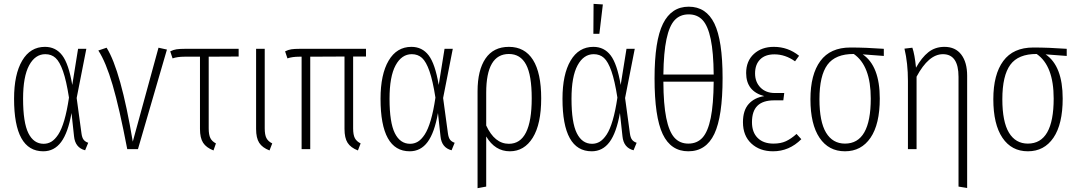

<svg xmlns="http://www.w3.org/2000/svg" viewBox="-20 -776 5607 999"><path d="M213.9 -532.2Q270 -532.2 303.7 -488Q337.4 -443.8 356 -334L386.2 -522H429.2L378.9 -266.1L403.8 -83Q406.7 -59.6 415.3 -48.8Q423.8 -38.1 439 -33.2L422.9 5.9Q371.1 -7.3 365.2 -66.9L352.1 -188Q334 -85.4 298.1 -37.1Q262.2 11.2 205.1 11.2Q53.2 11.2 53.2 -262.2Q53.2 -389.2 95.5 -460.7Q137.7 -532.2 213.9 -532.2ZM215.8 -494.1Q163.1 -494.1 131.6 -436Q100.1 -377.9 100.1 -262.2Q100.1 -138.2 127.7 -83Q155.3 -27.8 207 -27.8Q229 -27.8 247.3 -38.8Q265.6 -49.8 283 -75.9Q300.3 -102.1 314.5 -150.4Q328.6 -198.7 338.9 -268.1Q325.2 -356 307.9 -405.5Q290.5 -455.1 269 -474.6Q247.6 -494.1 215.8 -494.1Z M534.7 -527.8Q608.9 -409.2 670.9 -39.1L804.7 -527.8L848.6 -518.1L697.8 0H642.1Q601.1 -214.4 565.9 -334Q530.8 -453.6 491.7 -513.2Z M1221.7 -481.9 1065.9 -481V-107.9Q1065.9 -74.7 1074.5 -57.6Q1083 -40.5 1103.5 -29.8L1090.8 6.8Q1053.2 -7.8 1036.9 -33Q1020.5 -58.1 1020.5 -105V-481H939.9Q902.8 -481 877.9 -472.2L865.7 -508.8Q882.3 -517.1 898.4 -519.5Q914.6 -522 942.9 -522H1221.7Z M1357.4 -522V-107.9Q1357.4 -74.7 1366.2 -57.6Q1375 -40.5 1396.5 -29.8L1382.3 6.8Q1344.7 -7.8 1328.6 -33Q1312.5 -58.1 1312.5 -105V-522Z M1884.3 -481.9H1817.4V-107.9Q1817.4 -74.7 1826.2 -57.6Q1835 -40.5 1856.4 -29.8L1842.3 6.8Q1804.7 -7.8 1788.6 -33Q1772.5 -58.1 1772.5 -105V-481.9L1594.2 -481V0H1549.3V-481H1537.6Q1500.5 -481 1475.6 -472.2L1463.4 -508.8Q1480 -517.1 1495.8 -519.5Q1511.7 -522 1539.6 -522H1884.3Z M2120.6 -532.2Q2176.8 -532.2 2210.4 -488Q2244.1 -443.8 2262.7 -334L2293 -522H2335.9L2285.6 -266.1L2310.5 -83Q2313.5 -59.6 2322 -48.8Q2330.6 -38.1 2345.7 -33.2L2329.6 5.9Q2277.8 -7.3 2272 -66.9L2258.8 -188Q2240.7 -85.4 2204.8 -37.1Q2168.9 11.2 2111.8 11.2Q1960 11.2 1960 -262.2Q1960 -389.2 2002.2 -460.7Q2044.4 -532.2 2120.6 -532.2ZM2122.6 -494.1Q2069.8 -494.1 2038.3 -436Q2006.8 -377.9 2006.8 -262.2Q2006.8 -138.2 2034.4 -83Q2062 -27.8 2113.8 -27.8Q2135.7 -27.8 2154.1 -38.8Q2172.4 -49.8 2189.7 -75.9Q2207 -102.1 2221.2 -150.4Q2235.4 -198.7 2245.6 -268.1Q2231.9 -356 2214.6 -405.5Q2197.3 -455.1 2175.8 -474.6Q2154.3 -494.1 2122.6 -494.1Z M2627.9 -532.2Q2710.4 -532.2 2753.2 -464.4Q2795.9 -396.5 2795.9 -264.2Q2795.9 -130.4 2752 -59.6Q2708 11.2 2632.8 11.2Q2555.7 11.2 2509.8 -65.9V194.8L2464.8 203.1V-300.8Q2464.8 -410.6 2506.1 -471.4Q2547.4 -532.2 2627.9 -532.2ZM2627.9 -27.8Q2746.6 -27.8 2746.6 -264.2Q2746.6 -384.8 2717.3 -439.9Q2688 -495.1 2627.9 -495.1Q2509.8 -495.1 2509.8 -293.9V-123Q2553.7 -27.8 2627.9 -27.8Z M3068.4 -755.9 3116.7 -752.9 3098.6 -600.1H3067.4ZM3067.4 -532.2Q3123.5 -532.2 3157.2 -488Q3190.9 -443.8 3209.5 -334L3239.7 -522H3282.7L3232.4 -266.1L3257.3 -83Q3260.3 -59.6 3268.8 -48.8Q3277.3 -38.1 3292.5 -33.2L3276.4 5.9Q3224.6 -7.3 3218.8 -66.9L3205.6 -188Q3187.5 -85.4 3151.6 -37.1Q3115.7 11.2 3058.6 11.2Q2906.7 11.2 2906.7 -262.2Q2906.7 -389.2 2949 -460.7Q2991.2 -532.2 3067.4 -532.2ZM3069.3 -494.1Q3016.6 -494.1 2985.1 -436Q2953.6 -377.9 2953.6 -262.2Q2953.6 -138.2 2981.2 -83Q3008.8 -27.8 3060.5 -27.8Q3082.5 -27.8 3100.8 -38.8Q3119.1 -49.8 3136.5 -75.9Q3153.8 -102.1 3168 -150.4Q3182.1 -198.7 3192.4 -268.1Q3178.7 -356 3161.4 -405.5Q3144 -455.1 3122.6 -474.6Q3101.1 -494.1 3069.3 -494.1Z M3563.5 -741.2Q3654.3 -741.2 3697 -653.6Q3739.7 -565.9 3739.7 -370.1Q3739.7 -169.9 3696.8 -79.3Q3653.8 11.2 3561.5 11.2Q3470.7 11.2 3428.2 -78.1Q3385.7 -167.5 3385.7 -368.2Q3385.7 -564.5 3429.7 -652.8Q3473.6 -741.2 3563.5 -741.2ZM3563.5 -701.2Q3518.1 -701.2 3490.2 -671.1Q3462.4 -641.1 3447.8 -572.3Q3433.1 -503.4 3431.6 -388.2H3693.4Q3692.4 -503.4 3678 -572.3Q3663.6 -641.1 3636 -671.1Q3608.4 -701.2 3563.5 -701.2ZM3561.5 -28.8Q3607.4 -28.8 3635.5 -60.1Q3663.6 -91.3 3678 -162.1Q3692.4 -232.9 3693.4 -351.1H3431.6Q3432.1 -233.9 3446.5 -162.6Q3460.9 -91.3 3488.8 -60.1Q3516.6 -28.8 3561.5 -28.8Z M4006.3 -532.2Q4080.1 -532.2 4137.7 -485.8L4116.7 -457Q4065.9 -493.2 4009.3 -493.2Q3961.4 -493.2 3935.1 -466.8Q3908.7 -440.4 3908.7 -394Q3908.7 -349.1 3936.8 -320.6Q3964.8 -292 4011.7 -292H4060.5L4055.7 -253.9H4008.3Q3949.7 -253.9 3921.1 -225.8Q3892.6 -197.8 3892.6 -140.1Q3892.6 -87.4 3922.4 -58.1Q3952.1 -28.8 4004.4 -28.8Q4042.5 -28.8 4069.3 -41.3Q4096.2 -53.7 4124.5 -79.1L4149.4 -51.8Q4086.4 11.2 4002.4 11.2Q3933.1 11.2 3889.4 -29.3Q3845.7 -69.8 3845.7 -140.1Q3845.7 -201.7 3875.5 -234.9Q3905.3 -268.1 3956.5 -275.9Q3862.3 -300.8 3862.3 -396Q3862.3 -458.5 3902.6 -495.4Q3942.9 -532.2 4006.3 -532.2Z M4578.6 -522V-484.9L4468.8 -493.2Q4557.6 -432.6 4557.6 -263.2Q4557.6 -129.9 4509.5 -59.3Q4461.4 11.2 4376.5 11.2Q4291.5 11.2 4244.1 -59.1Q4196.8 -129.4 4196.8 -259.8Q4196.8 -388.7 4248.5 -458.7Q4300.3 -528.8 4404.8 -528.8Q4483.9 -528.8 4578.6 -522ZM4510.7 -263.2Q4510.7 -434.1 4422.4 -495.1Q4326.7 -495.6 4285.2 -439Q4243.7 -382.3 4243.7 -259.8Q4243.7 -142.6 4278.1 -85.7Q4312.5 -28.8 4376.5 -28.8Q4510.7 -28.8 4510.7 -263.2Z M4894 -532.2Q4951.2 -532.2 4981.7 -491.9Q5012.2 -451.7 5012.2 -381.8V202.1L4967.3 194.8V-376Q4967.3 -494.1 4886.2 -494.1Q4811.5 -494.1 4749 -377V0H4704.1V-355Q4704.1 -447.3 4686 -522.9L4727.1 -527.8Q4739.3 -493.2 4746.1 -423.8Q4775.4 -476.6 4810.5 -504.4Q4845.7 -532.2 4894 -532.2Z M5530.3 -522V-484.9L5420.4 -493.2Q5509.3 -432.6 5509.3 -263.2Q5509.3 -129.9 5461.2 -59.3Q5413.1 11.2 5328.1 11.2Q5243.2 11.2 5195.8 -59.1Q5148.4 -129.4 5148.4 -259.8Q5148.4 -388.7 5200.2 -458.7Q5252 -528.8 5356.4 -528.8Q5435.5 -528.8 5530.3 -522ZM5462.4 -263.2Q5462.4 -434.1 5374 -495.1Q5278.3 -495.6 5236.8 -439Q5195.3 -382.3 5195.3 -259.8Q5195.3 -142.6 5229.7 -85.7Q5264.2 -28.8 5328.1 -28.8Q5462.4 -28.8 5462.4 -263.2Z"/></svg>

Font: Fira Sans Compressed ExtraLight
Style: Regular
Weight: 250
Width: 1
Designer: Carrois Corporate & Edenspiekermann AG
Foundry: Carrois Corporate GbR & Edenspiekermann AG
Version: Version 4.203;PS 004.203;hotconv 1.0.88;makeotf.lib2.5.64775